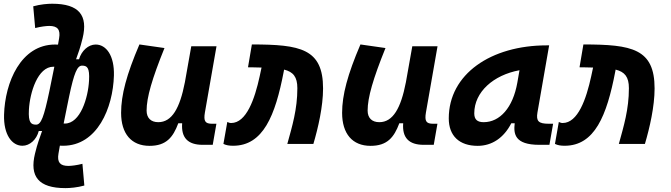

<svg xmlns="http://www.w3.org/2000/svg" viewBox="-20 -763 3556 1018"><path d="M326.7 234.4C350.6 234.4 389.2 231.4 427.2 220.7L417 105.5C387.2 113.3 357.4 116.7 342.3 116.7C298.8 116.7 282.2 97.7 290 51.8L297.4 9.3C303.2 9.8 309.1 9.8 314.5 9.8C496.1 9.8 579.1 -190.9 584 -362.3C586.9 -468.8 543 -526.9 487.3 -526.9C448.7 -526.9 412.6 -494.6 398.9 -448.7H383.3C394.5 -481 405.8 -509.3 418 -560.5C447.3 -681.2 399.9 -743.2 256.8 -743.2C232.9 -743.2 194.3 -740.2 156.2 -729.5L166.5 -614.3C196.3 -622.1 226.1 -625.5 241.2 -625.5C284.7 -625.5 301.3 -606.4 293.5 -560.5L287.6 -526.4C282.2 -526.9 276.9 -526.9 272 -526.9C90.3 -526.9 6.3 -326.2 1.5 -154.8C-1.5 -48.3 43.5 9.8 99.1 9.8C137.7 9.8 173.8 -22.5 185.5 -68.4H203.1C190.9 -32.2 178.7 -3.9 165.5 51.8C136.2 172.4 183.6 234.4 326.7 234.4ZM331.1 -175.8V-175.3C332 -179.7 332.5 -183.6 333.5 -188L346.7 -252.4C373 -377.4 389.6 -415 415 -415C441.4 -415 456.1 -405.3 452.1 -335.9C447.3 -244.6 406.2 -107.9 323.7 -107.9C321.8 -107.9 319.8 -107.9 317.4 -107.9ZM241.7 -279.3C212.9 -142.6 197.8 -102.1 171.4 -102.1C145 -102.1 129.4 -111.8 133.3 -181.2C138.2 -272.5 180.2 -409.2 262.7 -409.2C264.2 -409.2 266.1 -409.2 268.1 -409.2Z M772.9 10.3C861.3 10.3 897.5 -34.7 925.3 -109.4H945.8C939.9 -32.7 976.1 4.9 1054.7 4.9H1107.9L1127.4 -106.9H1104C1067.9 -106.9 1058.6 -120.6 1066.4 -166.5L1127.9 -517.6H994.1L960 -325.2V-325.7C933.6 -189.5 891.6 -115.2 819.3 -115.2C779.8 -115.2 757.3 -137.7 757.3 -176.8C757.3 -246.1 786.1 -345.2 852.1 -508.3L719.2 -527.3C650.9 -367.7 622.1 -259.3 622.1 -164.6C622.1 -53.7 676.8 10.3 772.9 10.3Z M1503.4 0H1641.6C1667 -85.9 1692.9 -198.7 1692.9 -293.9C1692.9 -504.4 1573.7 -527.3 1315.4 -527.3L1294.9 -406.2C1305.7 -406.2 1316.4 -405.8 1326.2 -405.8C1340.8 -405.3 1354 -405.3 1366.7 -404.8L1356.9 -358.9C1330.6 -237.3 1286.1 -110.8 1205.6 -110.8C1194.3 -110.8 1194.3 -113.8 1185.1 -116.2L1164.6 0C1179.2 7.3 1195.8 9.8 1215.8 9.8C1375 9.8 1439.5 -148.9 1484.4 -383.8L1486.3 -394C1534.7 -381.8 1556.6 -355.5 1556.6 -295.4C1556.6 -183.1 1529.3 -94.2 1503.4 0Z M1944.8 10.3C2033.2 10.3 2069.3 -34.7 2097.2 -109.4H2117.7C2111.8 -32.7 2147.9 4.9 2226.6 4.9H2279.8L2299.3 -106.9H2275.9C2239.7 -106.9 2230.5 -120.6 2238.3 -166.5L2299.8 -517.6H2166L2131.8 -325.2V-325.7C2105.5 -189.5 2063.5 -115.2 1991.2 -115.2C1951.7 -115.2 1929.2 -137.7 1929.2 -176.8C1929.2 -246.1 1958 -345.2 2023.9 -508.3L1891.1 -527.3C1822.8 -367.7 1793.9 -259.3 1793.9 -164.6C1793.9 -53.7 1848.6 10.3 1944.8 10.3Z M2512.7 10.3C2588.4 10.3 2651.4 -32.2 2690.9 -109.4H2709C2702.6 -54.2 2707.5 4.9 2839.8 4.9H2893.1L2912.6 -106.9H2889.2C2835.4 -106.9 2821.8 -120.6 2829.6 -166.5L2891.6 -522.5H2879.4C2583 -522.5 2359.4 -370.1 2359.4 -135.3C2359.4 -43 2415 10.3 2512.7 10.3ZM2544.4 -115.2C2510.3 -115.2 2494.6 -129.9 2494.6 -162.1C2494.6 -275.4 2596.2 -365.2 2734.4 -390.6L2723.1 -325.7C2699.7 -191.4 2629.9 -115.2 2544.4 -115.2Z M3261.2 0H3399.4C3424.8 -85.9 3450.7 -198.7 3450.7 -293.9C3450.7 -504.4 3331.5 -527.3 3073.2 -527.3L3052.7 -406.2C3063.5 -406.2 3074.2 -405.8 3084 -405.8C3098.6 -405.3 3111.8 -405.3 3124.5 -404.8L3114.7 -358.9C3088.4 -237.3 3043.9 -110.8 2963.4 -110.8C2952.1 -110.8 2952.1 -113.8 2942.9 -116.2L2922.4 0C2937 7.3 2953.6 9.8 2973.6 9.8C3132.8 9.8 3197.3 -148.9 3242.2 -383.8L3244.1 -394C3292.5 -381.8 3314.5 -355.5 3314.5 -295.4C3314.5 -183.1 3287.1 -94.2 3261.2 0Z"/></svg>

Font: Cascadia Mono NF
Style: Bold Italic
Weight: 700
Italic angle: -10°
Monospace: yes
Designer: Aaron Bell
Foundry: Saja Typeworks
Version: Version 2404.023